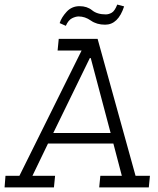

<svg xmlns="http://www.w3.org/2000/svg" viewBox="-45 -820 691 840"><path d="M243 -707 216 -719Q224 -744 246.5 -768.5Q269 -793 303 -793Q336 -793 358 -775Q380 -757 418 -757Q431 -757 444 -764.5Q457 -772 468 -800L498 -792Q472 -712 415 -712Q378 -712 352.5 -730Q327 -748 299 -748Q286 -748 270 -740Q254 -732 243 -707ZM-21 -51H40L312 -599H207L212 -650H382L548 -51H611L606 0H389L394 -51H488L451 -192H165L97 -51H196L191 0H-25ZM348 -566 188 -238H439L352 -566Z"/></svg>

Font: Zilla Slab Light
Style: Italic
Weight: 300
Italic angle: -6°
Designer: Typotheque.com
Foundry: Typotheque type foundry
Version: Version 1.1; 2017; ttfautohint (v1.6)